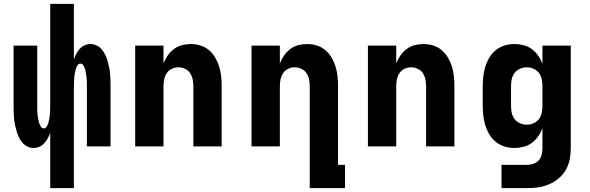

<svg xmlns="http://www.w3.org/2000/svg" viewBox="-20 -755 3040 990"><path d="M239 215V-71Q234 -56 226.5 -42Q219 -28 208.5 -16.5Q198 -5 183.5 1.5Q169 8 153 8Q137 8 121.5 0.5Q106 -7 95.5 -19.5Q85 -32 77.5 -47.5Q70 -63 65.5 -78.5Q61 -94 57.5 -110.5Q54 -127 52.5 -143.5Q51 -160 50.5 -176.5Q50 -193 50 -210V-520H172V-210Q172 -202 172 -194Q172 -186 172.5 -178Q173 -170 174 -162Q175 -154 176.5 -146Q178 -138 179.5 -130Q181 -122 184 -114.5Q187 -107 192 -100Q197 -93 205 -93Q214 -93 219 -100Q224 -107 227 -114.5Q230 -122 231.5 -130Q233 -138 234.5 -146Q236 -154 237 -162Q238 -170 238 -178Q238 -186 238.5 -194Q239 -202 239 -210V-735H361V-449Q366 -464 373.5 -478Q381 -492 391.5 -503.5Q402 -515 416.5 -521.5Q431 -528 447 -528Q463 -528 478.5 -520.5Q494 -513 504.5 -500.5Q515 -488 522.5 -472.5Q530 -457 534.5 -441.5Q539 -426 542.5 -409.5Q546 -393 547.5 -376.5Q549 -360 549.5 -343.5Q550 -327 550 -310V0H428V-310Q428 -318 428 -326Q428 -334 427.5 -342Q427 -350 426 -358Q425 -366 423.5 -374Q422 -382 420.5 -390Q419 -398 416 -405.5Q413 -413 408 -420Q403 -427 395 -427Q386 -427 381 -420Q376 -413 373 -405.5Q370 -398 368.5 -390Q367 -382 365.5 -374Q364 -366 363 -358Q362 -350 362 -342Q362 -334 361.5 -326Q361 -318 361 -310V215Z M677 0V-520H823V-428Q831 -449 844.5 -468.5Q858 -488 876.5 -502Q895 -516 917.5 -522Q940 -528 964 -528Q989 -528 1013.5 -520.5Q1038 -513 1057.5 -496.5Q1077 -480 1090 -457.5Q1103 -435 1110.5 -410.5Q1118 -386 1120.5 -360.5Q1123 -335 1123 -310V0H977V-310Q977 -328 973.5 -345.5Q970 -363 960.5 -377.5Q951 -392 934.5 -400Q918 -408 900 -408Q882 -408 865.5 -400Q849 -392 839.5 -377.5Q830 -363 826.5 -345.5Q823 -328 823 -310V0Z M1577 215V-310Q1577 -328 1573.5 -345.5Q1570 -363 1560.5 -377.5Q1551 -392 1534.5 -400Q1518 -408 1500 -408Q1482 -408 1465.5 -400Q1449 -392 1439.5 -377.5Q1430 -363 1426.5 -345.5Q1423 -328 1423 -310V0H1277V-520H1423V-428Q1431 -449 1444.5 -468.5Q1458 -488 1476.5 -502Q1495 -516 1517.5 -522Q1540 -528 1564 -528Q1589 -528 1613.5 -520.5Q1638 -513 1657.5 -496.5Q1677 -480 1690 -457.5Q1703 -435 1710.5 -410.5Q1718 -386 1720.5 -360.5Q1723 -335 1723 -310V95H1759V215Z M1877 0V-520H2023V-428Q2031 -449 2044.5 -468.5Q2058 -488 2076.5 -502Q2095 -516 2117.5 -522Q2140 -528 2164 -528Q2189 -528 2213.5 -520.5Q2238 -513 2257.5 -496.5Q2277 -480 2290 -457.5Q2303 -435 2310.5 -410.5Q2318 -386 2320.5 -360.5Q2323 -335 2323 -310V0H2177V-310Q2177 -328 2173.5 -345.5Q2170 -363 2160.5 -377.5Q2151 -392 2134.5 -400Q2118 -408 2100 -408Q2082 -408 2065.5 -400Q2049 -392 2039.5 -377.5Q2030 -363 2026.5 -345.5Q2023 -328 2023 -310V0Z M2698 215H2566V95H2698Q2714 95 2730.5 89.5Q2747 84 2758 71.5Q2769 59 2773 42.5Q2777 26 2777 9V-94Q2769 -72 2755 -52Q2741 -32 2722 -18Q2703 -4 2679.5 2Q2656 8 2632 8Q2607 8 2582 0.5Q2557 -7 2537 -23Q2517 -39 2503.5 -61.5Q2490 -84 2482.5 -108.5Q2475 -133 2472 -158.5Q2469 -184 2469 -210V-310Q2469 -336 2472 -361.5Q2475 -387 2482.5 -411.5Q2490 -436 2503.5 -458.5Q2517 -481 2537 -497Q2557 -513 2582 -520.5Q2607 -528 2632 -528Q2656 -528 2679.5 -522Q2703 -516 2722 -502Q2741 -488 2755 -468Q2769 -448 2777 -426V-520H2923V9Q2923 38 2917.5 67Q2912 96 2897.5 121Q2883 146 2860.5 165Q2838 184 2811 195.5Q2784 207 2755.5 211Q2727 215 2698 215ZM2696 -112Q2714 -112 2731 -119.5Q2748 -127 2759 -141.5Q2770 -156 2773.5 -174Q2777 -192 2777 -210V-310Q2777 -328 2773.5 -346Q2770 -364 2759 -378.5Q2748 -393 2731 -400.5Q2714 -408 2696 -408Q2678 -408 2661 -400.5Q2644 -393 2633 -378.5Q2622 -364 2618.5 -346Q2615 -328 2615 -310V-210Q2615 -192 2618.5 -174Q2622 -156 2633 -141.5Q2644 -127 2661 -119.5Q2678 -112 2696 -112Z"/></svg>

Font: Iosevka Heavy Extended
Style: Regular
Weight: 900
Width: 7
Monospace: yes
Designer: Belleve Invis
Foundry: Belleve Invis
Version: Version 32.5.0; ttfautohint (v1.8.4)